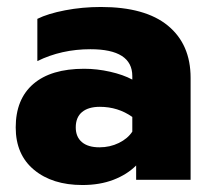

<svg xmlns="http://www.w3.org/2000/svg" viewBox="-20 -515 606 550"><path d="M25 -150Q25 -231 75.5 -274.5Q126 -318 221 -318Q258 -318 295.5 -309.5Q333 -301 359 -287V-297Q359 -374 239 -374Q156 -374 87 -340V-461Q117 -476 166.5 -485.5Q216 -495 269 -495Q396 -495 461 -441.5Q526 -388 526 -292V0H370V-41Q344 -15 305 0Q266 15 216 15Q130 15 77.5 -28.5Q25 -72 25 -150ZM359 -138V-180Q318 -209 266 -209Q233 -209 215 -194Q197 -179 197 -150Q197 -123 214.5 -108Q232 -93 265 -93Q295 -93 320.5 -105.5Q346 -118 359 -138Z"/></svg>

Font: Readiness
Style: Bold
Weight: 700
Designer: Katatrad Team
Foundry: CadsonDemak
Version: Version 1.00;January 16, 2020;FontCreator 12.0.0.2550 64-bit